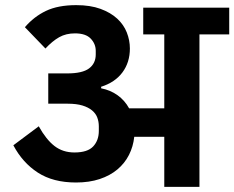

<svg xmlns="http://www.w3.org/2000/svg" viewBox="-20 -728 913 748"><path d="M276 -17Q187 -17 127.5 -55.5Q68 -94 32 -162L131 -236Q160 -184 192.5 -159Q225 -134 270 -134Q321 -134 343 -157.5Q365 -181 365 -218V-236Q365 -254 359 -270Q353 -286 338.5 -298Q324 -310 301 -317Q278 -324 244 -324H168V-442H242Q301 -442 327 -461.5Q353 -481 353 -516V-530Q353 -557 333.5 -577.5Q314 -598 272 -598Q237 -598 210.5 -583Q184 -568 157 -539L77 -622Q112 -663 159 -685.5Q206 -708 277 -708Q332 -708 371.5 -693.5Q411 -679 436.5 -655.5Q462 -632 474 -601.5Q486 -571 486 -539Q486 -485 457 -446Q428 -407 374 -390V-384Q410 -377 438 -357Q466 -337 483 -306H620V-594H538V-698H873V-594H757V0H620V-195H503Q499 -157 482.5 -124.5Q466 -92 437.5 -68Q409 -44 368.5 -30.5Q328 -17 276 -17Z"/></svg>

Font: IBM Plex Sans Devanagari
Style: Bold
Weight: 700
Designer: Mike Abbink, Paul van der Laan, Pieter van Rosmalen, Erin McLaughlin
Foundry: Bold Monday
Version: Version 1.1